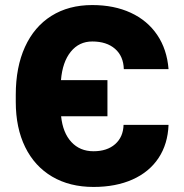

<svg xmlns="http://www.w3.org/2000/svg" viewBox="-20 -737 735 767"><path d="M43 -330.1V-358.4Q43 -468.8 79.8 -549.6Q116.7 -630.4 185.5 -673.6Q254.4 -716.8 348.6 -716.8Q436 -716.8 502.4 -686Q568.8 -655.3 607.9 -597.7Q647 -540 653.3 -460.9H474.6Q473.1 -512.7 439.5 -542Q405.8 -571.3 348.6 -571.3Q295.9 -571.3 262.7 -530.3Q229.5 -489.3 223.6 -417H409.2V-272.5H224.1Q231 -206.5 265.1 -169.7Q299.3 -132.8 353.5 -132.8Q407.7 -132.8 439.9 -161.1Q472.2 -189.5 473.6 -238.3H653.3Q650.4 -161.6 613.3 -105.7Q576.2 -49.8 509.5 -20Q442.9 9.8 353.5 9.8Q258.3 9.8 188.2 -31.5Q118.2 -72.8 80.6 -149.4Q43 -226.1 43 -330.1Z"/></svg>

Font: Pretendard JP Black
Style: Regular
Weight: 900
Designer: Base glyphs from Inter by Rasmus Andersson; Hangeul glyphs from Noto Sans CJK(Source Han Sans) by Jang Soo-young and Kan
Foundry: Kil Hyung-jin
Version: Version 1.309